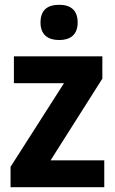

<svg xmlns="http://www.w3.org/2000/svg" viewBox="-20 -781 481 801"><path d="M227 -761C180 -761 149 -741 149 -687C149 -635 181 -614 227 -614C272 -614 304 -635 304 -687C304 -740 273 -761 227 -761ZM415 0V-112H191L407 -453V-546H38V-434H247L24 -85V0Z"/></svg>

Font: Noto Sans Arabic UI SmCn
Style: Bold
Weight: 700
Width: 4
Designer: Monotype Design Team, Nadine Chahine and Nizar Qandah
Foundry: Monotype Imaging Inc.
Version: Version 2.010